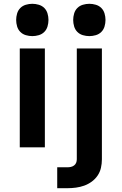

<svg xmlns="http://www.w3.org/2000/svg" viewBox="-20 -775 640 1010"><path d="M84 0V-520H216V0ZM150 -585Q133 -585 116 -590Q99 -595 87 -607Q75 -619 70 -636Q65 -653 65 -670Q65 -687 70 -704Q75 -721 87 -733Q99 -745 116 -750Q133 -755 150 -755Q167 -755 184 -750Q201 -745 213 -733Q225 -721 230 -704Q235 -687 235 -670Q235 -653 230 -636Q225 -619 213 -607Q201 -595 184 -590Q167 -585 150 -585ZM281 215V105H335Q344 105 353 103Q362 101 369.5 95.5Q377 90 380.5 81.5Q384 73 384 63V-520H516V63Q516 86 511 108Q506 130 493.5 148.5Q481 167 462.5 180.5Q444 194 423 201.5Q402 209 379.5 212Q357 215 335 215ZM450 -585Q433 -585 416 -590Q399 -595 387 -607Q375 -619 370 -636Q365 -653 365 -670Q365 -687 370 -704Q375 -721 387 -733Q399 -745 416 -750Q433 -755 450 -755Q467 -755 484 -750Q501 -745 513 -733Q525 -721 530 -704Q535 -687 535 -670Q535 -653 530 -636Q525 -619 513 -607Q501 -595 484 -590Q467 -585 450 -585Z"/></svg>

Font: Iosevka Aile Extrabold
Style: Regular
Weight: 800
Designer: Belleve Invis
Foundry: Belleve Invis
Version: Version 27.3.5; ttfautohint (v1.8.4)